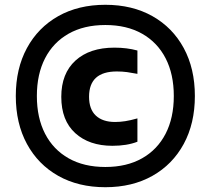

<svg xmlns="http://www.w3.org/2000/svg" viewBox="-20 -771 880 802"><path d="M420 11Q307.5 11 223.2 -36.5Q139 -84 92.5 -169.8Q46 -255.5 46 -370Q46 -484.5 92.5 -570.2Q139 -656 223.2 -703.5Q307.5 -751 420 -751Q532.5 -751 616.8 -703.5Q701 -656 747.5 -570.2Q794 -484.5 794 -370Q794 -255.5 747.5 -169.8Q701 -84 616.8 -36.5Q532.5 11 420 11ZM420 -73.5Q509.5 -73.5 573.5 -109.8Q637.5 -146 671.8 -212.5Q706 -279 706 -370Q706 -461 671.8 -527.5Q637.5 -594 573.5 -630.2Q509.5 -666.5 420 -666.5Q330.5 -666.5 266.5 -630.2Q202.5 -594 168.2 -527.5Q134 -461 134 -370Q134 -279 168.2 -212.5Q202.5 -146 266.5 -109.8Q330.5 -73.5 420 -73.5ZM449.5 -162Q352.5 -162 294.2 -215Q236 -268 236 -366.5Q236 -464 295.2 -518Q354.5 -572 458 -572Q510 -572 554 -560V-462.5Q531 -467 510.8 -469.8Q490.5 -472.5 468 -472.5Q352 -472.5 352 -367Q352 -314.5 380.5 -288Q409 -261.5 460.5 -261.5Q481.5 -261.5 502.8 -264.8Q524 -268 554 -276.5V-179Q510.5 -162 449.5 -162Z"/></svg>

Font: Encode Sans SmExp
Style: Bold
Weight: 700
Width: 6
Designer: Multiple Designers
Foundry: Impallari Type
Version: Version 3.002; ttfautohint (v1.8.3) -l 8 -r 50 -G 200 -x 14 